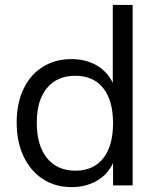

<svg xmlns="http://www.w3.org/2000/svg" viewBox="-20 -756 640 783"><path d="M521 -736V0H441V-91Q419 -44 374.5 -18.5Q330 7 271 7Q205 7 154.5 -26Q104 -59 76 -118.5Q48 -178 48 -256Q48 -334 75.5 -392.5Q103 -451 154 -483Q205 -515 271 -515Q330 -515 374 -489.5Q418 -464 440 -418V-736ZM441 -254Q441 -346 401 -396.5Q361 -447 287 -447Q213 -447 171.5 -397Q130 -347 130 -256Q130 -163 171.5 -111.5Q213 -60 287 -60Q361 -60 401 -110.5Q441 -161 441 -254Z"/></svg>

Font: Muli
Style: Regular
Weight: 400
Designer: Vernon Adams
Foundry: Vernon Adams
Version: Version 2.000